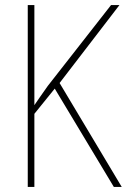

<svg xmlns="http://www.w3.org/2000/svg" viewBox="-20 -734 498 754"><path d="M458 0 214 -408 449 -714H416L168 -397C145 -364 126 -338 115 -321V-714H89V0H115V-287L195 -386L427 0Z"/></svg>

Font: Noto Sans Oriya Cond Thin
Style: Regular
Weight: 100
Width: 3
Designer: Amélie Bonet and Sol Matas
Foundry: Google LLC
Version: Version 2.006